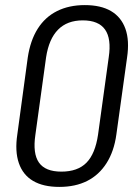

<svg xmlns="http://www.w3.org/2000/svg" viewBox="-20 -727 543 754"><path d="M213 7Q150 7 110 -16.5Q70 -40 54 -86.5Q38 -133 48 -199L89 -501Q99 -568 128 -614Q157 -660 204 -683.5Q251 -707 313 -707Q376 -707 416 -683.5Q456 -660 472.5 -614Q489 -568 479 -501L437 -199Q428 -133 398.5 -86.5Q369 -40 322.5 -16.5Q276 7 213 7ZM221 -53Q285 -53 319.5 -88Q354 -123 365 -198L407 -502Q418 -575 392.5 -611Q367 -647 305 -647Q244 -647 208 -610.5Q172 -574 161 -502L119 -198Q108 -124 133 -88.5Q158 -53 221 -53Z"/></svg>

Font: Pathway Extreme Condensed Light
Style: Italic
Weight: 300
Width: 3
Italic angle: -8°
Version: Version 1.001;gftools[0.9.26]